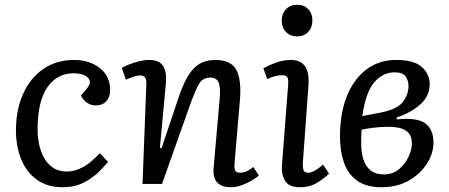

<svg xmlns="http://www.w3.org/2000/svg" viewBox="-20 -773 1888 807"><path d="M291 -521Q356 -521 399.5 -487Q443 -453 443 -394Q443 -366 427 -348Q411 -330 382 -330Q361 -330 344.5 -342Q328 -354 320 -372L341 -396Q361 -418 357 -433.5Q353 -449 334 -457Q315 -465 289 -465Q220 -465 179 -406Q138 -347 138 -228Q138 -180 151.5 -140Q165 -100 192.5 -76Q220 -52 261 -52Q330 -52 399 -129L434 -93Q422 -77 396.5 -51.5Q371 -26 332.5 -6Q294 14 243 14Q180 14 136 -17Q92 -48 69.5 -102.5Q47 -157 47 -225Q47 -311 77 -378Q107 -445 162 -483Q217 -521 291 -521Z M1068 -35Q1057 -25 1037 -13.5Q1017 -2 994.5 6Q972 14 951 14Q870 14 878 -69L903 -354Q908 -407 898.5 -427Q889 -447 864 -447Q831 -447 815 -418Q799 -389 778 -330L661 0H579L595 -416Q596 -438 590 -447Q584 -456 568 -456Q551 -456 509 -438L492 -488Q503 -494 522.5 -502Q542 -510 564.5 -515.5Q587 -521 607 -521Q650 -521 666 -495Q682 -469 677 -419L652 -152L659 -150L732 -367Q759 -447 793 -484Q827 -521 885 -521Q952 -521 974 -478Q996 -435 988 -348L966 -90Q964 -66 968.5 -56.5Q973 -47 989 -47Q1015 -47 1045 -71Z M1164 -686Q1164 -715 1182 -734Q1200 -753 1229 -753Q1258 -753 1275.5 -734.5Q1293 -716 1293 -687Q1293 -658 1275.5 -639Q1258 -620 1229 -620Q1200 -620 1182 -638.5Q1164 -657 1164 -686ZM1191 -416Q1193 -439 1188 -448Q1183 -457 1166 -457Q1153 -457 1138.5 -453.5Q1124 -450 1103 -441L1087 -486Q1106 -497 1138 -509Q1170 -521 1203 -521Q1244 -521 1262.5 -494Q1281 -467 1276 -408L1253 -90Q1252 -68 1256 -57.5Q1260 -47 1276 -47Q1298 -47 1338 -81L1363 -43Q1347 -27 1315.5 -6.5Q1284 14 1240 14Q1194 14 1178 -13.5Q1162 -41 1165 -77Z M1583 14Q1519 14 1480.5 -14Q1442 -42 1425.5 -90Q1409 -138 1409 -199Q1409 -297 1438 -369Q1467 -441 1520 -481Q1573 -521 1645 -521Q1720 -521 1753 -491.5Q1786 -462 1786 -419Q1786 -370 1747.5 -335Q1709 -300 1647 -279V-271Q1733 -280 1767.5 -254.5Q1802 -229 1802 -174Q1802 -129 1775 -86Q1748 -43 1699 -14.5Q1650 14 1583 14ZM1503 -285 1581 -300Q1650 -314 1673.5 -345Q1697 -376 1697 -412Q1697 -434 1685 -451.5Q1673 -469 1638 -469Q1590 -469 1553.5 -427.5Q1517 -386 1503 -285ZM1594 -40Q1630 -40 1656 -61Q1682 -82 1696.5 -112.5Q1711 -143 1711 -170Q1711 -200 1696.5 -215Q1682 -230 1660 -235Q1638 -240 1614 -240Q1583 -240 1552.5 -236.5Q1522 -233 1500 -228Q1499 -215 1498.5 -200Q1498 -185 1498 -171Q1498 -135 1506.5 -105.5Q1515 -76 1536 -58Q1557 -40 1594 -40Z"/></svg>

Font: Literata 12pt
Style: Italic
Weight: 400
Italic angle: -2°
Designer: Latin by Veronika Burian and Jose Scaglione. Greek by Irene Vlachou. Cyrillic by Vera Evstafieva
Foundry: TypeTogether
Version: Version 3.002